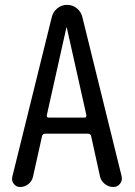

<svg xmlns="http://www.w3.org/2000/svg" viewBox="-20 -750 540 770"><path d="M246.1 -638.7 168 -289.1Q166 -278.3 175.8 -278.3H318.4Q328.1 -278.3 326.2 -289.1L248 -638.7Q248 -639.6 247.1 -639.6Q246.1 -639.6 246.1 -638.7ZM60.5 0Q44.9 0 35.2 -12.7Q25.4 -25.4 29.3 -41L187.5 -680.7Q192.4 -702.1 209.5 -716.3Q226.6 -730.5 249 -730.5Q271.5 -730.5 288.6 -716.3Q305.7 -702.1 310.5 -680.7L467.8 -43Q471.7 -26.4 461.4 -13.2Q451.2 0 434.6 0Q416 0 400.4 -12.2Q384.8 -24.4 380.9 -43L345.7 -203.1Q343.8 -213.9 332 -213.9H162.1Q150.4 -213.9 148.4 -203.1L112.3 -41Q108.4 -23.4 93.8 -11.7Q79.1 0 60.5 0Z"/></svg>

Font: Rounded-X Mgen+ 1mn regular
Style: Regular
Weight: 400
Designer: [Source Han Sans]
Ryoko NISHIZUKA  (kana & ideographs); Paul D. Hunt (Latin, Greek & Cyrillic); Wenlong ZHANG  (bopomofo
Version: Version 1.059.20150602